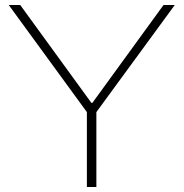

<svg xmlns="http://www.w3.org/2000/svg" viewBox="-20 -749 735 769"><path d="M328 0V-300L15 -729H61L346 -337H350L635 -729H680L366 -300V0Z"/></svg>

Font: Mona Sans Expanded ExtraLight
Style: Regular
Weight: 200
Width: 7
Designer: Deni Anggara
Foundry: GitHub
Version: Version 1.001;gftools[0.9.33]